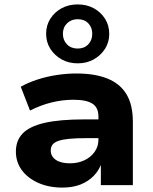

<svg xmlns="http://www.w3.org/2000/svg" viewBox="-20 -839 694 870"><path d="M262 11Q201 11 153 -10.5Q105 -32 78.5 -68.5Q52 -105 52 -152Q52 -202 82.5 -234Q113 -266 181 -282Q249 -298 363 -298H445V-213H368Q324 -213 293.5 -210Q263 -207 244.5 -200.5Q226 -194 218 -183.5Q210 -173 210 -157Q210 -131 232.5 -115Q255 -99 297 -99Q333 -99 362 -112.5Q391 -126 408.5 -150.5Q426 -175 426 -206V-311Q426 -352 398.5 -369.5Q371 -387 312 -387Q264 -387 214.5 -375Q165 -363 116 -338L74 -446Q108 -465 149.5 -478.5Q191 -492 236.5 -499Q282 -506 326 -506Q410 -506 467 -483Q524 -460 553 -412Q582 -364 582 -288V0H437V-102H441Q429 -67 404.5 -42Q380 -17 345 -3Q310 11 262 11ZM332 -552Q291 -552 259 -570Q227 -588 208 -618Q189 -648 189 -686Q189 -724 208 -754Q227 -784 259 -801.5Q291 -819 332 -819Q373 -819 405 -801.5Q437 -784 456 -754Q475 -724 475 -685Q475 -648 456 -618Q437 -588 405 -570Q373 -552 332 -552ZM332 -619Q362 -619 380 -638Q398 -657 398 -686Q398 -715 380 -733.5Q362 -752 332 -752Q303 -752 284 -733.5Q265 -715 265 -686Q265 -657 283.5 -638Q302 -619 332 -619Z"/></svg>

Font: Nunito Sans 10pt SemiExpanded ExtraBold
Style: Regular
Weight: 800
Width: 6
Designer: Vernon Adams
Foundry: Vernon Adams
Version: Version 3.101;gftools[0.9.27]